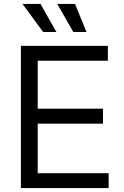

<svg xmlns="http://www.w3.org/2000/svg" viewBox="-20 -962 635 982"><path d="M86.9 0V-727.5H531.7V-651.4H172.9V-406.2H506.8V-329.6H172.9V-76.2H535.6V0ZM355 -798.3 272.9 -941.9H363.8L422.4 -798.3ZM200.7 -798.3 95.2 -941.9H187L268.6 -798.3Z"/></svg>

Font: V-Inter
Style: Regular-375
Weight: 375
Designer: Rasmus Andersson
Foundry: rsms
Version: Version 4.000;git-4146feb